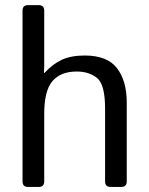

<svg xmlns="http://www.w3.org/2000/svg" viewBox="-20 -741 591 761"><path d="M91.3 0Q69.3 0 69.3 -22V-698.7Q69.3 -720.7 91.3 -720.7H133.3Q155.3 -720.7 155.3 -698.7V-481Q155.3 -466.3 154.3 -451.7H156.2Q188 -486.8 224.6 -503.9Q261.2 -521 315.9 -521Q404.8 -521 443.6 -470.9Q482.4 -420.9 482.4 -334V-22Q482.4 0 460.4 0H418.5Q396.5 0 396.5 -22V-310.5Q396.5 -406.2 364.7 -431.9Q333 -457.5 284.2 -457.5Q220.7 -457.5 188 -419.7Q155.3 -381.8 155.3 -290V-22Q155.3 0 133.3 0Z"/></svg>

Font: Istok
Style: Regular
Weight: 500
Designer: Andrey V. Panov
Foundry: Andrey V. Panov
Version: Version 1.0.3